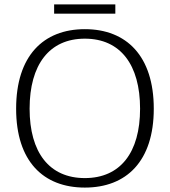

<svg xmlns="http://www.w3.org/2000/svg" viewBox="-20 -838 769 869"><path d="M225 -776H502V-818H225ZM364 11C552 11 676 -108 676 -346C676 -585 552 -706 364 -706C176 -706 53 -585 53 -346C53 -108 176 11 364 11ZM364 -32C203 -32 114 -148 114 -346C114 -545 203 -663 364 -663C525 -663 614 -545 614 -346C614 -148 525 -32 364 -32Z"/></svg>

Font: Maitree Light
Style: Regular
Weight: 300
Designer: CadsonDemak Team
Foundry: CadsonDemak
Version: Version 1.000;PS 001.000;hotconv 1.0.88;makeotf.lib2.5.64775